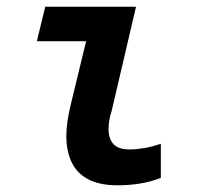

<svg xmlns="http://www.w3.org/2000/svg" viewBox="-20 -544 600 573"><path d="M331 9Q278 9 244 -8.5Q210 -26 194 -59.5Q178 -93 178 -137Q178 -157 181 -179.5Q184 -202 190 -227L237 -421H90L115 -524H386L313 -212Q308 -197 306 -183.5Q304 -170 304 -159Q304 -130 318.5 -114Q333 -98 367 -98Q386 -98 410 -102Q434 -106 460 -115V-13Q428 -1 396.5 4Q365 9 331 9Z"/></svg>

Font: Ubuntu Sans Mono SemiBold
Style: Italic
Weight: 600
Italic angle: -13.5°
Monospace: yes
Designer: Dalton Maag Ltd
Foundry: Dalton Maag Ltd
Version: Version 1.006